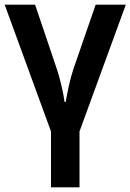

<svg xmlns="http://www.w3.org/2000/svg" viewBox="-20 -561 558 821"><path d="M320 240V1L518 -541H389L295 -269Q283 -234 274 -192Q265 -150 261 -125H256Q253 -150 243.5 -192Q234 -234 222 -269L130 -541H0L198 1V240Z"/></svg>

Font: Noto Sans Display Medium
Style: Regular
Weight: 500
Designer: Monotype Design Team
Foundry: Monotype Imaging Inc.
Version: Version 1.900